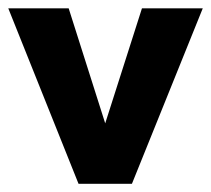

<svg xmlns="http://www.w3.org/2000/svg" viewBox="-23 -447 513 467"><path d="M322.3 -426.8 232.9 -147 144 -426.8H-2.9L168 0H297.9L470.2 -426.8Z"/></svg>

Font: Now ExtraBold
Style: Regular
Weight: 800
Designer: Alfredo Marco Pradil
Foundry: Alfredo Marco Pradil
Version: Version 1.200;hotconv 1.0.109;makeotfexe 2.5.65596